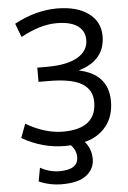

<svg xmlns="http://www.w3.org/2000/svg" viewBox="-62 -787 700 1051"><g transform="rotate(-5 287.5 -261.5)"><path d="M380.9 -393.6Q541 -360.4 542 -211.9Q542 -127.9 497.6 -73.2Q453.1 -18.6 379.9 -1Q415 40 415 95.7Q415 149.4 371.1 184.1Q327.1 218.8 236.3 218.8Q168.9 218.8 109.4 192.4L123 118.2Q174.8 146.5 228.5 146.5Q331.1 146.5 331.1 78.1Q331.1 40 302.7 10.7Q293.9 11.7 269.5 11.7Q146.5 11.7 35.2 -52.7L63.5 -128.9Q166 -68.4 265.6 -67.4Q450.2 -67.4 450.2 -214.8Q450.2 -282.2 393.6 -316.4Q336.9 -350.6 209 -350.6H156.2V-428.7H209Q321.3 -428.7 378.9 -462.9Q436.5 -497.1 436.5 -556.6Q436.5 -606.4 397.5 -634.3Q358.4 -662.1 281.2 -662.1Q193.4 -662.1 85 -603.5L56.6 -678.7Q171.9 -741.2 290 -742.2Q400.4 -742.2 463.9 -695.8Q527.3 -649.4 527.3 -570.3Q527.3 -436.5 380.9 -393.6Z"/></g></svg>

Font: Gen Shin Gothic Regular
Style: Regular
Weight: 400
Designer: [Source Han Sans]
Ryoko NISHIZUKA  (kana & ideographs); Paul D. Hunt (Latin, Greek & Cyrillic); Wenlong ZHANG  (bopomofo
Version: Version 1.002.20150607